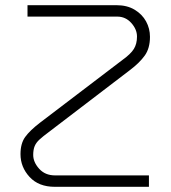

<svg xmlns="http://www.w3.org/2000/svg" viewBox="-20 -720 658 740"><path d="M191 0Q129 0 94 -38Q59 -76 59 -126Q59 -167 77 -192Q95 -217 134 -247L452 -489Q484 -512 496 -531.5Q508 -551 508 -579Q508 -607 486 -631.5Q464 -656 432 -656H86V-700H429Q470 -700 499 -682.5Q528 -665 543 -637.5Q558 -610 558 -578Q558 -534 538 -506Q518 -478 481 -450L168 -211Q145 -194 132 -182Q119 -170 113.5 -156.5Q108 -143 108 -123Q108 -95 131 -69.5Q154 -44 192 -44H554V0Z"/></svg>

Font: MuseoModerno ExtraLight
Style: Regular
Weight: 200
Designer: Pablo Cosgaya, Héctor Gatti, Marcela Romero, and the Authors of The MuseoModerno Project.
Foundry: Omnibus-Type Team
Version: Version 1.001